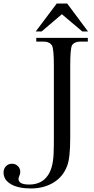

<svg xmlns="http://www.w3.org/2000/svg" viewBox="-170 -838 529 1080"><path d="M64 -661H31L149 -818H208L325 -661H293L178 -758ZM324 -625V-604H282Q271 -604 268 -603Q243 -598 235 -583Q225 -564 225 -469V-62Q225 53 207 97Q184 157 130 189.5Q76 222 4 222Q-67 222 -108.5 198Q-150 174 -150 132Q-150 111 -136.5 97Q-123 83 -103 83Q-83 83 -69.5 96Q-56 109 -56 129Q-56 141 -62 153Q-66 164 -66 168Q-66 200 -6 200Q66 200 101 146Q132 99 132 5Q133 0 133 -61V-469Q133 -564 122 -583Q111 -599 89 -603Q84 -604 74 -604H34V-625Z"/></svg>

Font: New Athena Unicode
Style: Regular
Weight: 400
Designer: J. Rusten 1997; rev. by R. Hancock 2001, 2002, rev. by D. Mastronarde 2002-2021
Foundry: GreekKeys New Athena Unicode
Version: Version 5.008